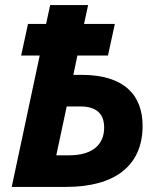

<svg xmlns="http://www.w3.org/2000/svg" viewBox="-20 -734 632 754"><path d="M26 0H240C427 0 540 -80 540 -240C540 -359 469 -440 301 -440H268L284 -516H404L431 -640H310L326 -714H177L161 -640H90L63 -516H136ZM201 -124 242 -316H295C358 -316 389 -288 389 -233C389 -175 354 -124 250 -124Z"/></svg>

Font: BC Sans
Style: Bold Italic
Weight: 700
Italic angle: -12°
Designer: Monotype Design Team
Province of B.C.
Foundry: Monotype Imaging Inc.
Version: Version 2.000;GOOG;noto-source:20170915:90ef993387c0